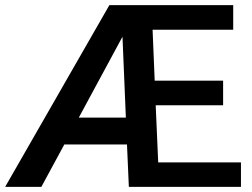

<svg xmlns="http://www.w3.org/2000/svg" viewBox="-25 -731 985 751"><path d="M917.5 0H479L471.7 -166H226.6L136.7 0H-4.9L402.8 -710.9H887.2V-614.7H571.8L580.1 -415.5H847.7V-319.3H584L593.8 -95.7H917.5ZM283.2 -271H467.3L454.1 -587.4Z"/></svg>

Font: Roboto Medium
Style: Regular
Weight: 500
Designer: Google
Version: Version 2.134; 2016; ttfautohint (v1.6)